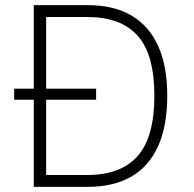

<svg xmlns="http://www.w3.org/2000/svg" viewBox="-20 -725 751 745"><path d="M111 0V-705H321Q422 -705 490.5 -664.5Q559 -624 594 -546Q629 -468 629 -353Q629 -238 594 -159Q559 -80 490 -40Q421 0 321 0ZM159 -46H319Q449 -46 514 -119.5Q579 -193 579 -353Q579 -514 514 -586.5Q449 -659 319 -659H159ZM35 -338V-381H353V-338Z"/></svg>

Font: Nunito Sans 7pt SemiCondensed ExtraLight
Style: Regular
Weight: 250
Width: 4
Designer: Vernon Adams
Foundry: Vernon Adams
Version: Version 3.101;gftools[0.9.27]